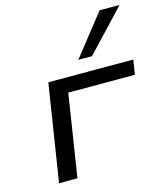

<svg xmlns="http://www.w3.org/2000/svg" viewBox="-114 -851 806 938"><g transform="rotate(-15 289.5 -382.5)"><path d="M68 0 145 -490H575L563 -416H226L161 0ZM315 -558 478 -765H579L384 -558Z"/></g></svg>

Font: Nunito Sans 10pt Expanded
Style: Italic
Weight: 400
Width: 7
Italic angle: -9°
Designer: Vernon Adams
Foundry: Vernon Adams
Version: Version 3.101;gftools[0.9.27]